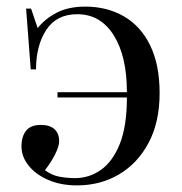

<svg xmlns="http://www.w3.org/2000/svg" viewBox="-20 -547 551 581"><path d="M213 14Q164 14 126 -2.5Q88 -19 66.5 -46Q45 -73 45 -104Q45 -134 59 -151.5Q73 -169 103 -169Q131 -169 145 -156Q159 -143 159 -120Q159 -105 147.5 -81.5Q136 -58 116 -32Q136 -17 159 -12.5Q182 -8 207 -8Q250 -8 285.5 -33Q321 -58 342.5 -111.5Q364 -165 364 -252H154V-268H364Q364 -377 324 -440.5Q284 -504 214 -504Q151 -504 120 -456.5Q89 -409 89 -337H73L59 -521H74L94 -462Q116 -490 151.5 -508.5Q187 -527 238 -527Q304 -527 355 -497.5Q406 -468 434.5 -409.5Q463 -351 463 -265Q463 -178 430 -115.5Q397 -53 340.5 -19.5Q284 14 213 14Z"/></svg>

Font: Literata 72pt
Style: Regular
Weight: 400
Designer: Latin by Veronika Burian and Jose Scaglione. Greek by Irene Vlachou. Cyrillic by Vera Evstafieva.
Foundry: TypeTogether
Version: Version 3.002